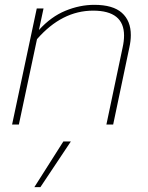

<svg xmlns="http://www.w3.org/2000/svg" viewBox="-20 -515 613 794"><path d="M132 -480H160L141 -391Q191 -446 250.5 -470.5Q310 -495 370 -495Q447 -495 484 -462Q521 -429 521 -370Q521 -346 515 -319L448 0H420L487 -318Q493 -345 493 -368Q493 -471 365 -471Q236 -471 133 -353L58 0H30ZM242 70H273L147 259H122Z"/></svg>

Font: Prompt Thin
Style: Italic
Weight: 250
Italic angle: -12°
Designer: Katatrad Team
Foundry: CadsonDemak
Version: Version 1.001